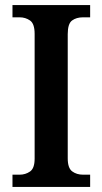

<svg xmlns="http://www.w3.org/2000/svg" viewBox="-20 -734 402 754"><path d="M29 0V-48H57Q80 -48 98 -60.5Q116 -73 116 -111V-601Q116 -641 98 -653.5Q80 -666 57 -666H29V-714H334V-666H306Q280 -666 263 -653.5Q246 -641 246 -600V-112Q246 -74 263.5 -61Q281 -48 306 -48H334V0Z"/></svg>

Font: Noto Serif Hebrew SemiCondensed SemiBold
Style: Regular
Weight: 600
Width: 4
Designer: Monotype Design Team
Foundry: Monotype Imaging Inc.
Version: Version 2.004; ttfautohint (v1.8.4.7-5d5b)